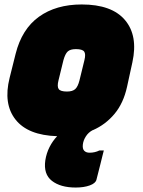

<svg xmlns="http://www.w3.org/2000/svg" viewBox="-20 -590 640 860"><path d="M183 128Q188 96 202 68.5Q216 41 236 20Q105 16 49.5 -54.5Q-6 -125 23 -241L50 -349Q78 -460 154.5 -515Q231 -570 346 -570Q481 -570 540 -500Q599 -430 573 -311L549 -201Q533 -128 493 -80Q453 -32 396 -7H395Q376 3 364.5 21Q353 39 351 58Q349 77 357.5 85.5Q366 94 381 94Q405 94 425 84H445Q442 95 438.5 109.5Q435 124 429 148Q423 172 412 215Q408 231 382 240.5Q356 250 319 250Q251 250 212.5 220Q174 190 183 128ZM320 -370Q295 -370 283.5 -359.5Q272 -349 264 -320L242 -230Q235 -202 243 -191Q251 -180 280 -180Q305 -180 317 -191Q329 -202 336 -230L358 -320Q365 -348 357 -359Q349 -370 320 -370Z"/></svg>

Font: Recursive Sn Lnr St XBk
Style: Italic
Weight: 1000
Italic angle: -15°
Version: Version 1.079;hotconv 1.0.112;makeotfexe 2.5.65598; ttfautoh